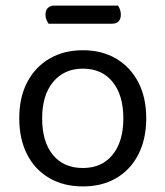

<svg xmlns="http://www.w3.org/2000/svg" viewBox="-20 -655 593 688"><path d="M504 -231Q504 -157 476 -102Q448 -47 397 -17Q346 13 277 13Q208 13 156.5 -17Q105 -47 77 -102Q49 -157 49 -231Q49 -306 77.5 -360.5Q106 -415 157.5 -445Q209 -475 277 -475Q345 -475 396 -445Q447 -415 475.5 -360.5Q504 -306 504 -231ZM277 -409Q210 -409 170.5 -361.5Q131 -314 131 -231Q131 -147 169.5 -100Q208 -53 277 -53Q345 -53 383.5 -100.5Q422 -148 422 -231Q422 -314 383.5 -361.5Q345 -409 277 -409ZM381 -570H154Q150 -576 146.5 -584Q143 -592 143 -602Q143 -619 152 -627Q161 -635 175 -635H403Q407 -629 410 -620.5Q413 -612 413 -603Q413 -586 404.5 -578Q396 -570 381 -570Z"/></svg>

Font: Baloo Paaji 2
Style: Regular
Weight: 400
Designer: Shuchita Grover, Noopur Datye and Ek Type
Foundry: Ek Type
Version: Version 1.700